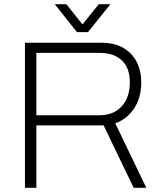

<svg xmlns="http://www.w3.org/2000/svg" viewBox="-20 -888 779 908"><path d="M98 0V-686H458Q522 -686 564 -661Q606 -636 627 -594Q648 -552 648 -499Q648 -424 613 -373.5Q578 -323 525 -305L672 0H612L470 -295H152V0ZM152 -343H450Q517 -343 555.5 -385Q594 -427 594 -500Q594 -543 578 -573.5Q562 -604 530 -621Q498 -638 450 -638H152ZM239 -868H294L385 -754H355L447 -868H502L396 -736H344Z"/></svg>

Font: Archivo SemiBold Thin
Style: Regular
Weight: 250
Version: Version 2.001